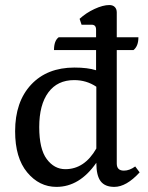

<svg xmlns="http://www.w3.org/2000/svg" viewBox="-20 -729 586 762"><path d="M135.7 -224.6Q135.7 -313.5 171.9 -362.3Q208 -411.1 274.4 -411.1Q323.2 -411.1 362.3 -384.8V-139.6Q315.4 -57.6 239.3 -57.6Q195.3 -57.6 165.5 -97.7Q135.7 -137.7 135.7 -224.6ZM362.3 -83Q362.3 -32.2 379.4 -9.8Q396.5 12.7 433.6 12.7Q481.4 12.7 534.2 -44.9L516.6 -68.4Q494.1 -51.8 471.7 -51.8Q443.4 -51.8 443.4 -80.1V-530.3H509.8Q529.3 -545.9 529.3 -581.1H443.4V-679.7Q443.4 -693.4 435.5 -701.2Q427.7 -709 414.1 -709Q388.7 -709 355 -693.4Q321.3 -677.7 295.9 -654.3L303.7 -630.9H343.8Q361.3 -630.9 361.3 -611.3V-581.1H212.9Q194.3 -567.4 194.3 -530.3H361.3V-450.2Q328.1 -460.9 275.4 -460.9Q167 -460.9 103.5 -393.1Q40 -325.2 40 -208Q40 -102.5 87.9 -44.9Q135.7 12.7 204.1 12.7Q295.9 12.7 362.3 -83Z"/></svg>

Font: Kurale
Style: Regular
Weight: 400
Version: 1.0; ttfautohint (v1.3)